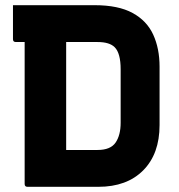

<svg xmlns="http://www.w3.org/2000/svg" viewBox="-20 -720 690 740"><path d="M595 -238Q595 -127 532 -63.5Q469 0 359 0H86Q75 0 75 -11V-558H41Q30 -558 30 -569V-700H345Q436 -700 491 -670Q546 -640 570.5 -586.5Q595 -533 595 -463ZM235 -142H356Q406 -142 425.5 -170.5Q445 -199 445 -247V-453Q445 -515 422 -538Q402 -558 356 -558H235Z"/></svg>

Font: Recursive Sn Lnr St XBd
Style: Regular
Weight: 800
Version: Version 1.079;hotconv 1.0.112;makeotfexe 2.5.65598; ttfautoh